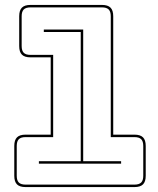

<svg xmlns="http://www.w3.org/2000/svg" viewBox="-20 -750 641 780"><path d="M84 10Q60 10 49 -1Q38 -12 38 -36V-157Q38 -181 49 -192Q60 -203 84 -203H186V-517H104Q80 -517 69 -528Q58 -539 58 -563V-684Q58 -708 69 -719Q80 -730 104 -730H394Q418 -730 429 -719Q440 -708 440 -684V-203H526Q550 -203 561 -192Q572 -181 572 -157V-36Q572 -12 561 -1Q550 10 526 10ZM526 0Q545 0 553.5 -8.5Q562 -17 562 -36V-157Q562 -176 553.5 -184.5Q545 -193 526 -193H430V-684Q430 -703 421.5 -711.5Q413 -720 394 -720H104Q85 -720 76.5 -711.5Q68 -703 68 -684V-563Q68 -544 76.5 -535.5Q85 -527 104 -527H196V-193H84Q65 -193 56.5 -184.5Q48 -176 48 -157V-36Q48 -17 56.5 -8.5Q65 0 84 0ZM138 -85V-95H308V-620H158V-630H318V-95H472V-85Z"/></svg>

Font: Bungee Outline
Style: Regular
Weight: 400
Designer: David Jonathan Ross
Foundry: David Jonathan Ross
Version: Version 1.001;PS 1.0;hotconv 1.0.72;makeotf.lib2.5.5900